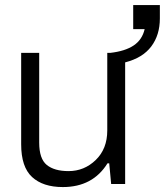

<svg xmlns="http://www.w3.org/2000/svg" viewBox="-20 -738 661 770"><path d="M231.9 12.2Q152.3 12.2 108.6 -28.1Q64.9 -68.4 64.9 -159.2V-525.9H137.2V-166Q137.2 -101.1 167.7 -76.4Q198.2 -51.8 254.9 -51.8Q317.9 -51.8 364 -96.4Q410.2 -141.1 410.2 -214.8V-525.9H421.9Q481.9 -532.7 516.1 -555.7Q550.3 -578.6 560.1 -621.1H514.2V-717.8H621.1V-664.1Q621.1 -597.7 586.7 -551.8Q552.2 -505.9 481.9 -487.8V0H425.8L418 -83H411.1Q352.1 12.2 231.9 12.2Z"/></svg>

Font: Archivo Light
Style: Regular
Weight: 300
Designer: Hector Gatti
Foundry: Omnibus-Type
Version: Version 2.001